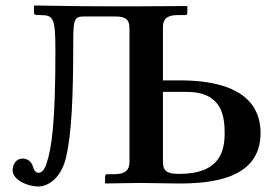

<svg xmlns="http://www.w3.org/2000/svg" viewBox="-20 -668 1006 700"><path d="M452 -77C452 -49 438 -33 397 -33H371C366 -33 363 -30 363 -24V-1L365 1C365 1 465 -1 494 -1C523 -1 595 1 632 1C753 1 930 -16 930 -183C930 -272 880 -375 634 -375H574V-569C574 -597 587 -613 628 -613H655C660 -613 663 -616 663 -621V-645L661 -646C609 -646 543 -645 493 -645H369C232 -645 150 -648 105 -648L104 -646V-623C104 -614 107 -613 125 -613C174 -613 182 -606 182 -485C182 -221 169 -129 149 -70C142 -49 132 -38 121 -38C111 -38 104 -46 100 -61C96 -77 81 -90 63 -90C38 -90 26 -68 26 -47C26 -13 79 12 121 12C143 12 201 -5 222 -99C241 -184 247 -313 247 -512C247 -607 252 -608 295 -608H400C443 -608 452 -593 452 -564ZM574 -333H661C790 -333 799 -243 799 -183C799 -121 785 -34 633 -34C579 -34 574 -51 574 -84Z"/></svg>

Font: Libertinus Serif Semibold
Style: Regular
Weight: 600
Designer: Philipp H. Poll, Khaled Hosny
Foundry: Caleb Maclennan
Version: Version 7.050;RELEASE